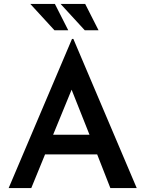

<svg xmlns="http://www.w3.org/2000/svg" viewBox="-20 -956 739 976"><path d="M24 0 346 -758H353L675 0H541L474 -171H209L139 0ZM250 -271H435L344 -500ZM134 -936H259L327 -802H257ZM288 -936H413L481 -802H411Z"/></svg>

Font: Synthetic SemiBold
Style: Regular
Weight: 600
Designer: Santiago Orozco
Foundry: Typemade
Version: Version 2.000; ttfautohint (v1.8.4.7-5d5b)